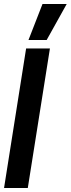

<svg xmlns="http://www.w3.org/2000/svg" viewBox="-36 -943 354 963"><path d="M-15.7 0 95 -700H214.4L103.4 0ZM106.8 -742.3 177.1 -922.8H298.5L198 -742.3Z"/></svg>

Font: Georama
Style: Italic
Weight: 400
Width: 2
Italic angle: -9°
Designer: Jean-Baptiste Levee
Foundry: Production Type
Version: Version 1.000